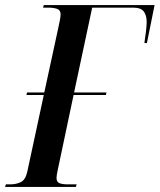

<svg xmlns="http://www.w3.org/2000/svg" viewBox="-52 -734 627 754"><path d="M-32 0 -29 -10H-12Q12 -10 30 -19Q48 -28 55 -59L120 -361H52L54 -371H122L177 -625Q180 -639 183 -654Q186 -669 186 -678Q186 -694 172.5 -699Q159 -704 137 -704H117L120 -714H555L525 -565H515Q519 -590 521.5 -612.5Q524 -635 524 -648Q524 -674 512.5 -689Q501 -704 471 -704H310L239 -371H366L364 -361H237L174 -63Q170 -44 170 -35Q170 -19 182 -14.5Q194 -10 214 -10H249L246 0Z"/></svg>

Font: Noto Serif Display ExtraCondensed SemiBold
Style: Italic
Weight: 600
Width: 2
Italic angle: -12°
Designer: Monotype Design Team
Foundry: Monotype Imaging Inc.
Version: Version 2.009